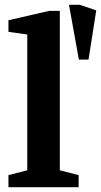

<svg xmlns="http://www.w3.org/2000/svg" viewBox="-20 -776 419 796"><path d="M307 -529 266 -756H311L379 -733L347 -529ZM15 0V-50L93 -70V-633L15 -644V-692L184 -731H228V-70L306 -50V0Z"/></svg>

Font: Manuale
Style: Regular
Weight: 400
Designer: Eduardo Tunni / Pablo Cosgaya
Foundry: Eduardo Tunni / Pablo Cosgaya
Version: Version 1.002